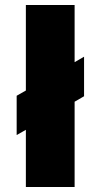

<svg xmlns="http://www.w3.org/2000/svg" viewBox="-20 -752 405 772"><path d="M84 0V-230L47 -209V-367L84 -388V-732H280V-502L318 -524V-365L280 -343V0Z"/></svg>

Font: Outfit Black
Style: Regular
Weight: 900
Designer: Rodrigo Fuenzalida
Foundry: fragTYPE
Version: Version 1.100; ttfautohint (v1.8.4.7-5d5b)